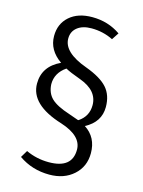

<svg xmlns="http://www.w3.org/2000/svg" viewBox="-118 -714 686 923"><g transform="rotate(15 224.5 -252.5)"><path d="M67 93 88 58Q141 83 202 83Q318 83 318 -10Q318 -79 212 -113Q50 -163 50 -268Q50 -354 136 -394Q70 -440 70 -510Q70 -571 112 -608Q154 -645 225 -645Q304 -645 366 -602L343 -567Q293 -592 235 -592Q191 -592 165 -571.5Q139 -551 139 -516Q139 -447 258 -404Q334 -376 366.5 -339.5Q399 -303 399 -244Q399 -169 325 -130Q387 -90 387 -11Q387 56 340 98Q293 140 220 140Q134 140 67 93ZM168 -374Q117 -339 117 -283Q119 -239 146 -213Q173 -187 238 -166Q257 -160 286 -149Q288 -149 289 -150Q335 -181 335 -236Q335 -309 244 -342Q191 -361 168 -374Z"/></g></svg>

Font: Tajawal
Style: Regular
Weight: 400
Designer: Boutros Fonts
Foundry: Created by Boutros International 2017
Version: Version 1.700